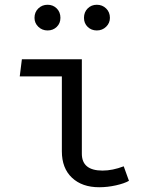

<svg xmlns="http://www.w3.org/2000/svg" viewBox="-20 -776 640 807"><path d="M63 -455 72 -527H324V-130Q324 -59 411 -59Q453 -59 500 -77L522 -16Q503 -5 467.5 3Q432 11 397 11Q325 11 282.5 -29Q240 -69 240 -140V-455ZM125 -701Q125 -725 141 -740.5Q157 -756 180 -756Q203 -756 218.5 -740.5Q234 -725 234 -701Q234 -678 218.5 -663Q203 -648 180 -648Q157 -648 141 -663.5Q125 -679 125 -701ZM333 -701Q333 -725 348.5 -740.5Q364 -756 387 -756Q410 -756 426 -740.5Q442 -725 442 -701Q442 -679 426 -663.5Q410 -648 387 -648Q364 -648 348.5 -663Q333 -678 333 -701Z"/></svg>

Font: Fira Mono
Style: Regular
Weight: 400
Designer: Carrois Corporate & Edenspiekermann AG
Foundry: Carrois Corporate GbR & Edenspiekermann AG
Version: Version 3.206